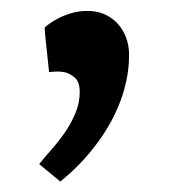

<svg xmlns="http://www.w3.org/2000/svg" viewBox="-20 -123 321 361"><path d="M72.3 12.7Q69.8 -10.3 67.9 -28.8Q66.9 -36.6 66.2 -44.2Q65.4 -51.8 64.9 -57.6Q64.5 -63.5 64.2 -67.1Q64 -70.8 64 -71.3Q64.5 -71.8 70.6 -76.7Q76.7 -81.5 87.4 -87.4Q98.1 -93.3 112.8 -97.9Q127.4 -102.5 144.5 -102.5Q162.1 -102.5 176.5 -96.2Q190.9 -89.8 201.2 -78.6Q211.4 -67.4 217 -52.5Q222.7 -37.6 222.7 -20Q222.7 6.8 217 31.5Q211.4 56.2 202.1 77.9Q192.9 99.6 181.4 118.4Q169.9 137.2 157.7 152.8Q129.4 189.5 93.3 218.3L53.7 185.5Q63 173.8 76.2 158.9Q89.4 144 101.3 127Q113.3 109.9 121.6 90.3Q129.9 70.8 129.9 49.8Q129.9 31.2 120.8 23.2Q111.8 15.1 101.1 12.7Q88.4 10.3 72.3 12.7Z"/></svg>

Font: Donegal One
Style: Regular
Weight: 400
Designer: Gary Lonergan
Foundry: Sorkin Type Co.
Version: Version 1.004